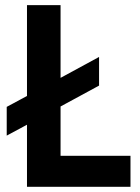

<svg xmlns="http://www.w3.org/2000/svg" viewBox="-20 -720 538 740"><path d="M482.9 -119.6V0H84V-239.3L5.9 -197.3V-308.1L84 -350.1V-700.2H213.4V-419.9L361.8 -500.5V-390.1L213.4 -309.6V-119.6Z"/></svg>

Font: Selawik Semibold
Style: Regular
Weight: 600
Designer: Aaron Bell
Foundry: Microsoft Corporation
Version: Version 1.01